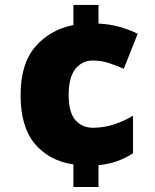

<svg xmlns="http://www.w3.org/2000/svg" viewBox="-20 -744 626 774"><path d="M377 -724.1V-648.9Q420.4 -647 460.4 -636Q500.5 -625 535.2 -607.9L479 -466.8Q444.8 -481.9 415.3 -491Q385.7 -500 354 -500Q310.5 -500 283.7 -465.8Q256.8 -431.6 256.8 -361.8Q256.8 -290 284.2 -259.5Q311.5 -229 355 -229Q396.5 -229 437.7 -241.9Q479 -254.9 516.1 -277.8V-126Q487.8 -107.4 453.9 -95Q419.9 -82.5 377 -78.1V9.8H275.9V-81.1Q177.2 -96.2 120.1 -164.6Q63 -232.9 63 -360.8Q63 -486.8 122.3 -555.7Q181.6 -624.5 275.9 -643.1V-724.1Z"/></svg>

Font: Open Sans ExtraBold
Style: Regular
Weight: 800
Designer: Monotype Design Team
Foundry: Monotype Imaging Inc.
Version: Version 3.003; ttfautohint (v1.8.4)